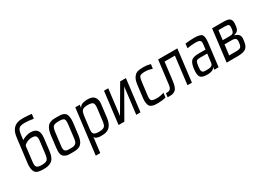

<svg xmlns="http://www.w3.org/2000/svg" viewBox="-28 -1508 3410 2512"><g transform="rotate(-30 1677.0 -252.5)"><path d="M304 -494C265 -494 202 -473 175 -452L185 -529C191 -576 202 -607 220 -620C237 -633 265 -639 304 -639C340 -639 383 -635 435 -626L444 -694C393 -700 352 -703 322 -703C302 -703 284 -702 270 -701C189 -691 132 -644 118 -527L72 -156C66 -102 72 -57 89 -32C112 5 161 10 216 10C267 10 295 6 333 -16C370 -38 392 -86 401 -156L423 -340C437 -451 393 -494 304 -494ZM280 -426C342 -426 366 -413 357 -339L334 -151C328 -107 318 -79 303 -67C287 -55 261 -49 224 -49C187 -49 162 -55 150 -68C137 -80 133 -108 139 -151L166 -372C187 -403 239 -426 280 -426Z M854 -321C858 -353 858 -380 855 -402C849 -445 839 -467 807 -481C774 -495 755 -494 708 -494C661 -494 642 -495 605 -481C555 -462 530 -405 519 -321L499 -153C490 -82 496 -35 529 -14C563 10 589 10 646 10C692 10 713 10 749 -3C798 -21 823 -72 833 -153ZM763 -140C758 -100 750 -74 728 -62C704 -48 689 -49 653 -49C618 -49 602 -48 581 -62C563 -74 561 -100 566 -140L590 -336C596 -381 606 -408 621 -419C636 -430 662 -435 701 -435C739 -435 765 -430 777 -419C789 -408 792 -381 787 -336Z M1080 10C1100 10 1117 9 1132 8C1207 -1 1256 -49 1270 -158L1294 -357C1299 -394 1291 -427 1273 -454C1254 -481 1220 -494 1171 -494C1094 -494 1051 -473 1040 -432L1046 -484H979L895 198H963L991 -31C998 -1 1045 10 1080 10ZM1199 -147C1194 -106 1184 -80 1168 -69C1153 -57 1126 -51 1089 -51C1052 -51 1027 -57 1014 -69C1000 -80 996 -106 1001 -147L1023 -325C1029 -370 1039 -398 1055 -411C1071 -423 1097 -429 1135 -429C1172 -429 1197 -423 1210 -411C1223 -398 1227 -370 1221 -325Z M1441 0 1670 -400 1621 0H1685L1744 -484H1657L1429 -93L1477 -484H1413L1354 0Z M2065 -4 2074 -72C2035 -59 1998 -53 1962 -53C1922 -53 1896 -59 1885 -70C1874 -81 1871 -104 1875 -139L1900 -339C1905 -380 1913 -406 1925 -417C1937 -428 1963 -433 2001 -433C2037 -433 2073 -426 2110 -413L2119 -479C2085 -489 2051 -494 2017 -494C1979 -494 1965 -493 1932 -487C1901 -480 1886 -466 1867 -442C1846 -416 1835 -376 1829 -326L1807 -148C1803 -118 1803 -93 1807 -73C1814 -32 1824 -13 1856 -2C1888 11 1903 10 1948 10C1992 10 2031 5 2065 -4Z M2098 -50 2091 6C2097 7 2105 7 2115 7C2157 7 2179 4 2207 -17C2235 -38 2248 -82 2256 -141L2290 -418H2446L2395 0H2462L2521 -484H2231L2188 -134C2179 -60 2157 -50 2098 -50Z M2865 0 2907 -342C2915 -404 2911 -445 2895 -465C2879 -484 2841 -494 2780 -494C2740 -494 2695 -491 2645 -485L2637 -419C2684 -427 2726 -431 2763 -431C2797 -431 2819 -426 2830 -417C2841 -408 2845 -390 2842 -363L2833 -286H2724C2672 -286 2636 -276 2616 -256C2595 -235 2582 -198 2575 -144C2568 -82 2572 -41 2589 -21C2606 0 2639 10 2689 10C2757 10 2795 -9 2805 -46L2800 0ZM2641 -141C2651 -220 2661 -230 2721 -230H2826L2809 -96C2803 -45 2746 -47 2707 -47H2694C2641 -47 2632 -71 2641 -141Z M3330 -349 3332 -366C3337 -410 3336 -428 3322 -451C3303 -482 3256 -484 3205 -484H3046L2987 0H3151C3211 0 3253 -9 3278 -28C3303 -47 3319 -80 3324 -128L3328 -157C3335 -212 3310 -245 3253 -258L3254 -262C3295 -274 3323 -289 3330 -349ZM3186 -280H3089L3106 -422H3202C3232 -422 3251 -418 3259 -409C3267 -400 3270 -383 3266 -358V-352C3258 -288 3240 -280 3186 -280ZM3256 -131C3253 -106 3245 -88 3233 -79C3221 -70 3198 -65 3163 -65H3062L3082 -221H3186C3218 -221 3239 -216 3249 -205C3258 -194 3262 -180 3260 -163Z"/></g></svg>

Font: Gamestation Condensed
Style: Italic
Weight: 400
Width: 3
Designer: Jonas Hecksher
Foundry: Jonas Hecksher, Playtypeª, e-types AS
Version: Version 1.003